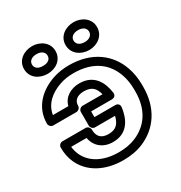

<svg xmlns="http://www.w3.org/2000/svg" viewBox="-183 -883 986 1048"><g transform="rotate(-30 310.0 -359.5)"><path d="M427.5 -312.4C418.3 -378.8 385.2 -449 291.6 -449C237.3 -449 190.7 -421.4 178.2 -371H80.9C91.2 -436.3 141.9 -478.1 206.1 -499.8C231.9 -508.5 260.2 -513 291.6 -513C418.7 -513 489.5 -452.1 519.4 -367.2C529.7 -337.7 535 -305.8 535 -271V-257C535 -142.7 482.7 -69.6 398 -34.1C368.2 -21.6 333.3 -15 292.7 -15C188.3 -15 121.6 -58.4 93.9 -120.2C87.1 -135.4 82.4 -153.2 80.4 -171H177.4C187.4 -115.2 230.4 -79 292.7 -79C387.6 -79 418.8 -154 427.5 -219.7C428.8 -229.7 425.1 -248 402.7 -248H271.5V-284H402.7C412.7 -284 430.6 -290 427.5 -312.4ZM372.3 -334H246.5C235.8 -334 221.5 -324.1 221.5 -309V-223C221.5 -212.3 231.4 -198 246.5 -198H372.6C361.7 -155.2 342.9 -129 292.7 -129C246 -129 225.3 -153.6 225.3 -196C225.3 -206.7 215.4 -221 200.3 -221H54C43.3 -221 29 -211.1 29 -196C29 -161.1 35.2 -128.7 48.2 -99.8C85.7 -16.3 174.4 35 292.7 35C338.6 35 380.4 27.6 417.3 12.1C520.5 -31.3 585 -125.3 585 -257V-271C585 -310.9 578.9 -348.6 566.5 -383.8C529.9 -488 437.5 -563 291.6 -563C255.5 -563 221.5 -557.8 190.1 -547.2C107.1 -519.1 29 -454.6 29 -346C29 -335.3 38.9 -321 54 -321H200.3C211 -321 225.3 -330.9 225.3 -346C225.3 -377.4 247.1 -399 291.6 -399C342.3 -399 361.2 -374.9 372.3 -334ZM169.5 -630C134.9 -630 119.7 -645.9 119.7 -667C119.7 -686.8 136.4 -704 169.5 -704C201.8 -704 218.2 -686.8 218.2 -667C218.2 -646.1 202.7 -630 169.5 -630ZM169.5 -580C220.6 -580 268.2 -611.8 268.2 -667C268.2 -721.5 220.1 -754 169.5 -754C119 -754 69.7 -722.3 69.7 -667C69.7 -611 118 -580 169.5 -580ZM431.3 -629C397.9 -629 381.5 -646.1 381.5 -667C381.5 -686.8 398.2 -704 431.3 -704C463.6 -704 480 -686.8 480 -667C480 -646.4 463.4 -629 431.3 -629ZM431.3 -579C482.5 -579 530 -612.4 530 -667C530 -721.5 481.9 -754 431.3 -754C380.8 -754 331.5 -722.3 331.5 -667C331.5 -611.6 379.8 -579 431.3 -579Z"/></g></svg>

Font: Asimov
Style: WidOu
Weight: 500
Designer: Google
Version: Version 2.000980; 2014